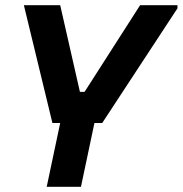

<svg xmlns="http://www.w3.org/2000/svg" viewBox="-20 -720 704 740"><path d="M664 -688 374 -246H344L292 0H160L212 -246H182L72 -700H212L288 -366H306L520 -700H664Z"/></svg>

Font: Space Mono
Style: Bold Italic
Weight: 700
Italic angle: -12°
Monospace: yes
Designer: Colophon Foundry / Benjamin Critton
Foundry: Colophon Foundry
Version: Version 1.000;PS 1.000;hotconv 1.0.81;makeotf.lib2.5.63406